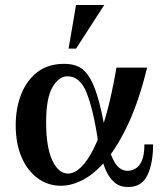

<svg xmlns="http://www.w3.org/2000/svg" viewBox="-20 -740 659 770"><path d="M225 5Q173 5 132 -24.5Q91 -54 67 -108.5Q43 -163 43 -238Q43 -306 65 -362Q87 -418 130 -451Q173 -484 238 -484Q272 -484 297 -471.5Q322 -459 341.5 -425.5Q361 -392 377.5 -330.5Q394 -269 409 -171H374Q354 -301 327.5 -367.5Q301 -434 251 -434Q216 -434 190.5 -390.5Q165 -347 165 -248Q165 -151 189.5 -97.5Q214 -44 253 -44Q278 -44 304 -68.5Q330 -93 356 -144.5Q382 -196 405 -276.5Q428 -357 447 -469H570Q538 -338 496 -247Q454 -156 408 -100.5Q362 -45 315 -20Q268 5 225 5ZM494 10Q460 10 439 -8.5Q418 -27 405.5 -55Q393 -83 386.5 -114.5Q380 -146 374 -171H409Q423 -115 442.5 -85Q462 -55 492 -55Q508 -55 523.5 -64Q539 -73 549 -95.5Q559 -118 559 -161H594Q594 -86 571.5 -38Q549 10 494 10ZM255 -545 285 -720H398L285 -545Z"/></svg>

Font: Brygada 1918 SemiBold
Style: Regular
Weight: 600
Designer: Mateusz Machalski | Borys Kosmynka | Przemek Hoffer
Foundry: NIEPODLEGLA 2018
Version: Version 3.006